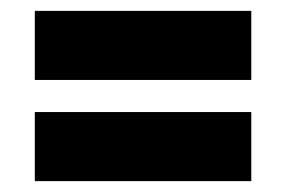

<svg xmlns="http://www.w3.org/2000/svg" viewBox="-20 -496 526 353"><path d="M44 -349V-476H442V-349ZM44 -163V-290H442V-163Z"/></svg>

Font: Bricolage Grotesque 96pt Bricolage Grotesque 48pt Regular
Style: Bold
Weight: 700
Designer: Mathieu Triay
Foundry: Atelier Triay
Version: Version 1.001; ttfautohint (v1.8.4.7-5d5b);gftools[0.9.33.de